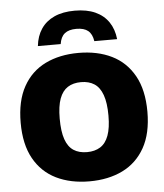

<svg xmlns="http://www.w3.org/2000/svg" viewBox="-56 -853 779 910"><g transform="rotate(-5 333.5 -398.0)"><path d="M333.5 8Q243.5 8 175.5 -25.2Q107.5 -58.5 69.8 -126.2Q32 -194 32 -297Q32 -400.5 69.8 -468.5Q107.5 -536.5 175.5 -569.8Q243.5 -603 333.5 -603Q423.5 -603 491.2 -569.8Q559 -536.5 597 -468.5Q635 -400.5 635 -297Q635 -194 597 -126.2Q559 -58.5 491.2 -25.2Q423.5 8 333.5 8ZM333.5 -131Q371 -131 397 -147.5Q423 -164 436.2 -200Q449.5 -236 449.5 -294.5Q449.5 -355.5 436 -393Q422.5 -430.5 396.8 -447.2Q371 -464 333.5 -464Q296 -464 270.2 -447.5Q244.5 -431 231.2 -395.2Q218 -359.5 218 -300.5Q218 -239 231 -201.8Q244 -164.5 269.8 -147.8Q295.5 -131 333.5 -131ZM145 -652Q150 -699.5 173 -733.5Q196 -767.5 236.2 -785.8Q276.5 -804 333.5 -804Q390.5 -804 430.8 -785.8Q471 -767.5 494 -733.5Q517 -699.5 522 -652H413.5Q408.5 -686 389.2 -701.8Q370 -717.5 333.5 -717.5Q297.5 -717.5 278 -701.8Q258.5 -686 253.5 -652Z"/></g></svg>

Font: Encode Sans SC SemiCondensed ExtraBold
Style: Regular
Weight: 800
Width: 4
Designer: Multiple Designers
Foundry: Impallari Type
Version: Version 3.002